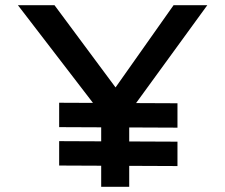

<svg xmlns="http://www.w3.org/2000/svg" viewBox="-20 -720 868 740"><path d="M370 0V-329L384 -264L49 -700H190L438 -366L414 -367L649 -700H779L469 -274L478 -337V0ZM208 -82V-176L664 -174V-80ZM208 -230V-324L664 -322V-228Z"/></svg>

Font: Lexend Giga
Style: Regular
Weight: 400
Designer: Bonnie Shaver-Troup, Thomas Jockin
Foundry: Lexend
Version: Version 1.007